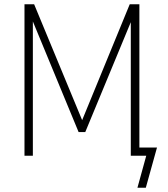

<svg xmlns="http://www.w3.org/2000/svg" viewBox="-20 -725 784 894"><path d="M620 149 661 0H589V-629H592L377 -110H346L131 -630H133V0H94V-705H139L366 -157H359L584 -705H629V-38H711L659 149Z"/></svg>

Font: Nunito Sans 10pt Condensed ExtraLight
Style: Regular
Weight: 250
Width: 3
Designer: Vernon Adams
Foundry: Vernon Adams
Version: Version 3.101;gftools[0.9.27]